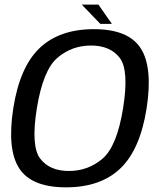

<svg xmlns="http://www.w3.org/2000/svg" viewBox="-20 -807 695 832"><path d="M266.2 4.8Q415.4 4.8 501.3 -76.9Q587.2 -158.7 615.3 -337.5Q642.9 -515.6 589.5 -598.1Q536.1 -680.6 386.9 -680.6Q237.6 -680.6 151.6 -598.7Q65.6 -516.7 37.5 -337.5Q10 -159.5 63.3 -77.3Q116.7 4.8 266.2 4.8ZM278.7 -66.1Q195.3 -66.1 154.3 -119.6Q113.3 -173 139.6 -337.5Q166.5 -503.2 228.8 -556.5Q291.1 -609.7 374.4 -609.7Q457.5 -609.7 498.7 -556.5Q539.9 -503.2 513.3 -337.5Q486.6 -172.7 424.2 -119.4Q361.8 -66.1 278.7 -66.1ZM414.6 -703.7H464.7L406.5 -787H334.3Z"/></svg>

Font: Anybody Thin
Style: Italic
Weight: 100
Italic angle: -10°
Designer: Tyler Finck
Foundry: Etcetera Type Company
Version: Version 1.114;gftools[0.9.25]